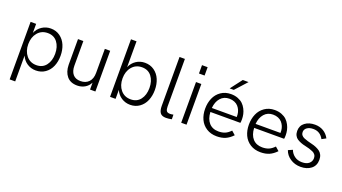

<svg xmlns="http://www.w3.org/2000/svg" viewBox="-66 -1326 3857 2163"><g transform="rotate(20 1862.5 -244.0)"><path d="M88.4 202.1V-487.8H154.8V-379.9Q177.7 -433.6 224.9 -464.6Q272 -495.6 330.1 -495.6Q393.6 -495.6 441.2 -461.2Q488.8 -426.8 512.7 -370.1Q536.6 -313.5 536.6 -243.7Q536.6 -173.3 512.7 -116.9Q488.8 -60.5 440.9 -26.6Q393.1 7.3 329.1 7.3Q271 7.3 224.4 -23.2Q177.7 -53.7 154.8 -107.4V202.1ZM314.9 -51.3Q389.2 -51.3 430.4 -105.5Q471.7 -159.7 471.7 -243.7Q471.7 -328.1 430.4 -381.8Q389.2 -435.5 314.9 -435.5Q240.2 -435.5 194.8 -381.3Q149.4 -327.1 149.4 -243.7Q149.4 -160.2 194.8 -105.7Q240.2 -51.3 314.9 -51.3Z M825.7 7.3Q743.7 7.3 700.9 -44.2Q658.2 -95.7 656.7 -179.2V-487.8H720.7V-193.8Q720.7 -126.5 752 -89.6Q783.2 -52.7 842.8 -52.7Q905.3 -52.7 941.9 -91.1Q978.5 -129.4 978.5 -199.7V-487.8H1042.5V0H978.5V-83Q956.1 -39.1 915.5 -15.9Q875 7.3 825.7 7.3Z M1460 7.3Q1401.9 7.3 1354.7 -23.4Q1307.6 -54.2 1284.7 -107.9V0H1218.3V-689.9H1284.7V-380.4Q1307.6 -434.1 1354.2 -464.8Q1400.9 -495.6 1459 -495.6Q1522.9 -495.6 1570.8 -461.4Q1618.7 -427.2 1642.6 -370.8Q1666.5 -314.5 1666.5 -244.6Q1666.5 -174.3 1642.6 -117.7Q1618.7 -61 1571 -26.9Q1523.4 7.3 1460 7.3ZM1444.8 -52.7Q1519 -52.7 1560.3 -106.4Q1601.6 -160.2 1601.6 -244.6Q1601.6 -328.6 1560.3 -382.6Q1519 -436.5 1444.8 -436.5Q1370.1 -436.5 1324.7 -382.3Q1279.3 -328.1 1279.3 -244.6Q1279.3 -160.6 1324.5 -106.7Q1369.6 -52.7 1444.8 -52.7Z M1890.1 7.3Q1840.3 7.3 1820.3 -20.3Q1800.3 -47.9 1800.3 -103V-689.9H1864.7V-119.6Q1864.7 -85.9 1875 -68.4Q1885.3 -50.8 1918.5 -50.8Q1933.6 -50.8 1958 -55.7L1959 -0.5Q1920.9 7.3 1890.1 7.3Z M2069.8 -589.8V-689.9H2137.2V-589.8ZM2071.3 0V-487.8H2135.3V0Z M2452.1 -550.3 2558.6 -689.9H2627.9L2501.5 -550.3ZM2498 7.3Q2426.8 7.3 2374.5 -25.9Q2322.3 -59.1 2296.4 -115Q2270.5 -170.9 2270.5 -241.7Q2270.5 -311.5 2295.2 -368.4Q2319.8 -425.3 2370.6 -460.4Q2421.4 -495.6 2490.2 -495.6Q2536.1 -495.6 2573.2 -481.2Q2610.4 -466.8 2633.8 -444.1Q2657.2 -421.4 2672.9 -391.1Q2688.5 -360.8 2695.1 -330.8Q2701.7 -300.8 2701.7 -270Q2701.7 -239.3 2698.2 -226.6H2338.9Q2342.8 -144 2384.3 -97.7Q2425.8 -51.3 2498.5 -51.3Q2543 -51.3 2575.9 -65.2Q2608.9 -79.1 2641.6 -113.3L2686.5 -73.7Q2645.5 -30.8 2601.3 -11.7Q2557.1 7.3 2498 7.3ZM2338.9 -274.4H2637.2Q2638.2 -293 2636.2 -305.2Q2633.8 -331.1 2624 -354.2Q2614.3 -377.4 2597.2 -397.2Q2580.1 -417 2552.2 -428.7Q2524.4 -440.4 2489.7 -440.4Q2424.8 -440.4 2385 -395Q2345.2 -349.6 2338.9 -274.4Z M3022.5 7.3Q2951.2 7.3 2898.9 -25.9Q2846.7 -59.1 2820.8 -115Q2794.9 -170.9 2794.9 -241.7Q2794.9 -311.5 2819.6 -368.4Q2844.2 -425.3 2895 -460.4Q2945.8 -495.6 3014.6 -495.6Q3060.5 -495.6 3097.7 -481.2Q3134.8 -466.8 3158.2 -444.1Q3181.6 -421.4 3197.3 -391.1Q3212.9 -360.8 3219.5 -330.8Q3226.1 -300.8 3226.1 -270Q3226.1 -239.3 3222.7 -226.6H2863.3Q2867.2 -144 2908.7 -97.7Q2950.2 -51.3 3022.9 -51.3Q3067.4 -51.3 3100.3 -65.2Q3133.3 -79.1 3166 -113.3L3210.9 -73.7Q3169.9 -30.8 3125.7 -11.7Q3081.5 7.3 3022.5 7.3ZM2863.3 -274.4H3161.6Q3162.6 -293 3160.6 -305.2Q3158.2 -331.1 3148.4 -354.2Q3138.7 -377.4 3121.6 -397.2Q3104.5 -417 3076.7 -428.7Q3048.8 -440.4 3014.2 -440.4Q2949.2 -440.4 2909.4 -395Q2869.6 -349.6 2863.3 -274.4Z M3503.9 7.3Q3433.1 7.3 3379.2 -28.6Q3325.2 -64.5 3306.2 -121.1L3358.4 -144Q3373.5 -102.1 3410.4 -74.5Q3447.3 -46.9 3501 -46.9Q3554.7 -46.9 3584.2 -71.8Q3613.8 -96.7 3613.8 -136.7Q3613.8 -160.2 3601.6 -177Q3589.4 -193.8 3569.6 -202.6Q3549.8 -211.4 3524.2 -219.5Q3498.5 -227.5 3472.2 -232.7Q3445.8 -237.8 3420.2 -247.8Q3394.5 -257.8 3374.8 -270.5Q3355 -283.2 3342.8 -306.4Q3330.6 -329.6 3330.6 -361.3Q3330.6 -424.3 3377.7 -460Q3424.8 -495.6 3497.6 -495.6Q3554.7 -495.6 3598.9 -469Q3643.1 -442.4 3668.9 -393.6L3619.1 -366.7Q3578.1 -443.4 3495.6 -443.4Q3448.7 -443.4 3420.7 -422.9Q3392.6 -402.3 3392.6 -369.6Q3392.6 -348.1 3404.8 -332.8Q3417 -317.4 3437 -309.1Q3457 -300.8 3482.7 -293Q3508.3 -285.2 3534.9 -279.3Q3561.5 -273.4 3587.2 -262.5Q3612.8 -251.5 3632.8 -237.3Q3652.8 -223.1 3665 -198.2Q3677.2 -173.3 3677.2 -139.6Q3677.2 -69.3 3628.2 -31Q3579.1 7.3 3503.9 7.3Z"/></g></svg>

Font: HK Grotesk Legacy
Style: Regular
Weight: 400
Designer: Alfredo Marco Pradil
Foundry: Hanken Design Co.
Version: Version 2.022;PS 002.022;hotconv 1.0.88;makeotf.lib2.5.64775